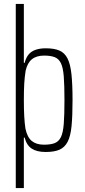

<svg xmlns="http://www.w3.org/2000/svg" viewBox="-20 -763 433 974"><path d="M60 191V-743H101V-444H105Q112 -471 125.5 -487Q139 -503 161 -510.5Q183 -518 212 -518Q255 -518 281.5 -506.5Q308 -495 322.5 -466.5Q337 -438 342.5 -386.5Q348 -335 348 -255Q348 -175 343 -123.5Q338 -72 323 -43.5Q308 -15 281.5 -3.5Q255 8 212 8Q167 8 141 -9Q115 -26 105 -65H101V191ZM203 -29Q237 -29 257.5 -37Q278 -45 289 -67.5Q300 -90 303.5 -135Q307 -180 307 -255Q307 -330 303.5 -375Q300 -420 289 -442.5Q278 -465 257.5 -473Q237 -481 204 -481Q165 -481 142 -462.5Q119 -444 110 -404Q105 -373 103 -339Q101 -305 101 -256Q101 -208 103 -172.5Q105 -137 109 -111Q118 -67 141 -48Q164 -29 203 -29Z"/></svg>

Font: Saira ExtraCondensed ExtraLight
Style: Regular
Weight: 250
Width: 2
Designer: Hector Gatti with collaboration of the Omnibus-Type team
Foundry: Omnibus-Type
Version: Version 1.101